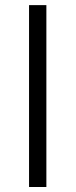

<svg xmlns="http://www.w3.org/2000/svg" viewBox="-20 -748 302 768"><path d="M165.5 -727.5H96.2V0H165.5Z"/></svg>

Font: Raveo Light
Style: Regular
Weight: 300
Designer: Jakub Foglar, Rasmus Andersson (Inter)
Foundry: Jakubfoglar.com
Version: Version 1.100;Glyphs 3.2.3 (3260)